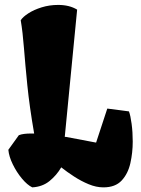

<svg xmlns="http://www.w3.org/2000/svg" viewBox="-20 -767 585 796"><path d="M113.8 9.8Q93.3 0 71 -26.6Q48.8 -53.2 33 -85.7Q17.1 -118.2 14.6 -146L58.1 -206.5Q67.9 -210.4 80.6 -211.9Q93.3 -213.4 105.5 -213.4H121.6Q102.1 -326.2 93.3 -413.8Q84.5 -501.5 79.3 -567.9Q74.2 -634.3 65.9 -683.1Q75.2 -697.3 97.9 -711.9Q120.6 -726.6 152.8 -736.6Q185.1 -746.6 221.2 -746.6Q267.6 -746.6 299.8 -727.1L248.5 -199.7L254.9 -199.2L378.4 -175.8L424.8 -316.9L514.6 -305.2Q521 -288.6 525.6 -253.9Q530.3 -219.2 530.3 -180.2Q530.3 -134.3 520.5 -90.6Q510.7 -46.9 484.4 -18.6Q458 9.8 408.7 9.8Q378.9 9.8 347.7 -3.2Q316.4 -16.1 287.1 -35.2Q257.8 -54.2 233.9 -73.2Q214.8 -40.5 185.5 -16.6Q156.2 7.3 113.8 9.8Z"/></svg>

Font: Fruktur
Style: Regular
Weight: 400
Designer: Viktoriya Grabowska, Eben Sorkin
Foundry: Viktoriya Grabowska
Version: Version 1.008; ttfautohint (v1.8.4.7-5d5b)